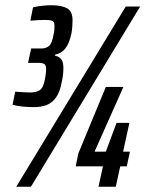

<svg xmlns="http://www.w3.org/2000/svg" viewBox="-20 -713 555 733"><path d="M109 -304Q91 -304 68 -306Q45 -308 28 -313L38 -363Q54 -362 69 -361Q84 -360 94 -360Q118 -360 131.5 -368.5Q145 -377 151 -408Q153 -418 154.5 -428.5Q156 -439 156 -451Q156 -464 149 -468.5Q142 -473 128 -473H87L99 -528H140Q155 -528 167 -537.5Q179 -547 185 -584Q187 -592 187.5 -599.5Q188 -607 188 -615Q188 -630 179 -633.5Q170 -637 150 -637Q139 -637 124.5 -636Q110 -635 96 -634L106 -685Q123 -689 141.5 -691Q160 -693 175 -693Q215 -693 236 -681.5Q257 -670 257 -635Q257 -625 256 -611.5Q255 -598 253 -587Q245 -547 229.5 -528Q214 -509 190 -504L189 -501Q206 -497 214 -486.5Q222 -476 222 -453Q222 -440 220.5 -427Q219 -414 216 -401Q209 -362 194 -341Q179 -320 158 -312Q137 -304 109 -304ZM42 0 460 -688H515L98 0ZM356 0 373 -78H269L279 -127L384 -381H451L341 -134H384L425 -244H474L450 -134H476L464 -78H439L422 0Z"/></svg>

Font: Saira UltraCondensed
Style: Bold Italic
Weight: 700
Width: 1
Italic angle: -12°
Designer: Hector Gatti with collaboration of the Omnibus-Type team
Foundry: Omnibus-Type
Version: Version 1.101